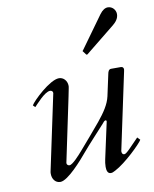

<svg xmlns="http://www.w3.org/2000/svg" viewBox="-82 -771 678 847"><g transform="rotate(-10 257.0 -348.0)"><path d="M407.7 -73.7C461.9 -330.1 477.1 -400.4 481.4 -420.4C482.4 -424.8 482.4 -426.8 482.4 -427.7C482.4 -435.1 477.1 -439.5 470.7 -439.5H426.3C415.5 -439.5 412.1 -427.7 410.6 -419.9L389.6 -322.8C381.8 -287.6 359.4 -254.9 329.6 -218.3C302.7 -185.5 262.7 -139.6 232.9 -105C218.3 -88.4 186.5 -52.2 172.4 -52.2C165.5 -52.2 160.2 -57.1 160.2 -63V-64.9C228.5 -388.2 229 -392.6 229 -397C229 -421.9 211.9 -438.5 192.4 -438.5C151.4 -438.5 68.8 -359.4 58.6 -340.3L67.9 -331.1C78.1 -340.8 119.6 -390.6 144.5 -390.6C151.4 -390.6 156.7 -385.7 156.7 -379.9V-377.9L85 -40C84 -36.1 84 -32.7 84 -28.8C84 -7.3 96.7 13.2 120.1 13.2C154.3 13.2 223.1 -66.4 248 -96.2C276.4 -129.9 317.9 -173.8 347.7 -207C352.5 -212.9 357.4 -219.7 362.8 -219.7C365.2 -219.7 367.2 -218.3 367.2 -214.4L331.5 -50.3C329.6 -41.5 327.6 -29.3 327.6 -17.6C327.6 -1.5 331.5 13.2 345.7 13.2C352.5 13.2 356 11.7 366.2 6.3C415.5 -19 490.7 -93.3 499 -108.9L487.3 -121.1C450.7 -83.5 428.7 -58.1 418.9 -58.1C411.1 -58.1 407.7 -64 407.7 -73.7ZM329.1 -521C330.1 -520 330.1 -519.5 332.5 -519.5C334 -519.5 334.5 -520 335.9 -521L467.3 -627C480.5 -637.7 494.1 -652.8 494.1 -672.9C494.1 -691.9 479 -709 459 -709C447.3 -709 434.6 -701.7 422.4 -685.1L318.4 -541C317.4 -540 316.4 -539.1 316.4 -538.1C316.4 -537.1 317.4 -536.1 318.4 -535.2Z"/></g></svg>

Font: Cardo
Style: Italic
Weight: 400
Designer: David J. Perry
Foundry: David J. Perry
Version: Version 0.99